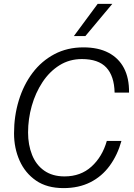

<svg xmlns="http://www.w3.org/2000/svg" viewBox="-20 -953 690 985"><path d="M306 12Q221 12 165 -26.5Q109 -65 80.5 -129Q52 -193 52 -269Q52 -358 76.5 -438Q101 -518 147 -579Q193 -640 259 -675Q325 -710 408 -710Q484 -710 536.5 -682.5Q589 -655 616 -603.5Q643 -552 642 -478H568Q566 -563 525.5 -606.5Q485 -650 400 -650Q336 -650 285 -618Q234 -586 198 -531.5Q162 -477 143 -410Q124 -343 124 -273Q124 -210 144.5 -158.5Q165 -107 207 -77.5Q249 -48 311 -48Q394 -48 449.5 -98.5Q505 -149 528 -230H603Q583 -158 543 -103Q503 -48 443.5 -18Q384 12 306 12ZM359 -768 481 -933H556L418 -768Z"/></svg>

Font: Azeret Mono ExtraLight
Style: Italic
Weight: 250
Italic angle: -12°
Designer: Martin Vácha
Foundry: Displaay
Version: Version 1.002